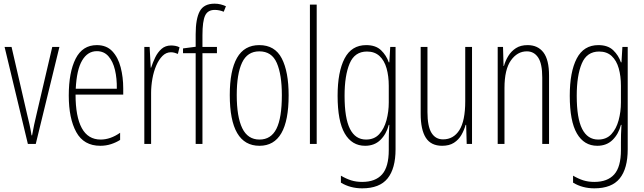

<svg xmlns="http://www.w3.org/2000/svg" viewBox="-20 -785 3512 1047"><path d="M132 0 5 -529H43L127 -165Q134 -137 140.5 -108Q147 -79 152 -47H155Q165 -104 179 -161L265 -529H304L175 0Z M508 -539Q561 -539 592.5 -505.5Q624 -472 638 -418Q652 -364 652 -303V-269H392Q392 -149 426 -86.5Q460 -24 529 -24Q582 -24 635 -61V-22Q613 -8 585.5 1Q558 10 527 10Q437 10 396 -64.5Q355 -139 355 -264Q355 -391 392.5 -465Q430 -539 508 -539ZM508 -506Q458 -506 428 -455.5Q398 -405 393 -301H617Q618 -357 607 -403.5Q596 -450 571.5 -478Q547 -506 508 -506Z M913 -537Q923 -537 935.5 -535Q948 -533 959 -527L950 -491Q943 -494 933 -497Q923 -500 912 -500Q886 -500 866 -480Q846 -460 832 -427.5Q818 -395 811 -355.5Q804 -316 804 -278V0H767V-529H796L802 -416H804Q813 -444 826.5 -472Q840 -500 861 -518.5Q882 -537 913 -537Z M1163 -495H1084V0H1047V-495H978V-521L1047 -530V-598Q1047 -683 1069.5 -724Q1092 -765 1150 -765Q1168 -765 1183.5 -761Q1199 -757 1212 -751L1200 -721Q1188 -726 1175.5 -728.5Q1163 -731 1151 -731Q1113 -731 1098.5 -700Q1084 -669 1084 -593V-529H1163Z M1554 -265Q1554 10 1395 10Q1233 10 1233 -267Q1233 -400 1272.5 -469.5Q1312 -539 1394 -539Q1479 -539 1516.5 -466.5Q1554 -394 1554 -265ZM1271 -267Q1271 -148 1301 -86Q1331 -24 1395 -24Q1458 -24 1487.5 -83Q1517 -142 1517 -266Q1517 -378 1489.5 -441.5Q1462 -505 1394 -505Q1329 -505 1300 -443.5Q1271 -382 1271 -267Z M1707 0H1670V-760H1707Z M1977 -539Q2029 -539 2058 -511Q2087 -483 2100 -445H2103L2108 -529H2137V29Q2137 134 2093.5 188Q2050 242 1955 242Q1890 242 1839 211V173Q1868 190 1895 198.5Q1922 207 1955 207Q2027 207 2063.5 166Q2100 125 2100 33V-8Q2100 -30 2100.5 -52Q2101 -74 2103 -104H2100Q2087 -54 2054.5 -22Q2022 10 1971 10Q1899 10 1860 -57Q1821 -124 1821 -263Q1821 -393 1859 -466Q1897 -539 1977 -539ZM1981 -504Q1914 -504 1886.5 -438.5Q1859 -373 1859 -263Q1859 -140 1888.5 -82Q1918 -24 1976 -24Q2021 -24 2048 -53.5Q2075 -83 2087.5 -129.5Q2100 -176 2100 -226V-317Q2100 -370 2088 -412.5Q2076 -455 2049.5 -479.5Q2023 -504 1981 -504Z M2554 -529V0H2525L2522 -104H2519Q2511 -75 2496 -49Q2481 -23 2455.5 -6.5Q2430 10 2391 10Q2330 10 2302 -34Q2274 -78 2274 -165V-529H2311V-174Q2311 -96 2333 -60.5Q2355 -25 2396 -25Q2453 -25 2485 -75.5Q2517 -126 2517 -233V-529Z M2857 -539Q2913 -539 2943.5 -499Q2974 -459 2974 -373V0H2937V-362Q2937 -438 2914.5 -471.5Q2892 -505 2853 -505Q2801 -505 2766 -455.5Q2731 -406 2731 -305V0H2694V-529H2723L2726 -425H2728Q2736 -454 2752 -480Q2768 -506 2793.5 -522.5Q2819 -539 2857 -539Z M3243 -539Q3295 -539 3324 -511Q3353 -483 3366 -445H3369L3374 -529H3403V29Q3403 134 3359.5 188Q3316 242 3221 242Q3156 242 3105 211V173Q3134 190 3161 198.5Q3188 207 3221 207Q3293 207 3329.5 166Q3366 125 3366 33V-8Q3366 -30 3366.5 -52Q3367 -74 3369 -104H3366Q3353 -54 3320.5 -22Q3288 10 3237 10Q3165 10 3126 -57Q3087 -124 3087 -263Q3087 -393 3125 -466Q3163 -539 3243 -539ZM3247 -504Q3180 -504 3152.5 -438.5Q3125 -373 3125 -263Q3125 -140 3154.5 -82Q3184 -24 3242 -24Q3287 -24 3314 -53.5Q3341 -83 3353.5 -129.5Q3366 -176 3366 -226V-317Q3366 -370 3354 -412.5Q3342 -455 3315.5 -479.5Q3289 -504 3247 -504Z"/></svg>

Font: Noto Sans Myanmar UI ExtraCondensed ExtraLight
Style: Regular
Weight: 200
Width: 2
Designer: Monotype Design Team
Foundry: Monotype Imaging Inc.
Version: Version 2.103; ttfautohint (v1.8.4.7-5d5b)